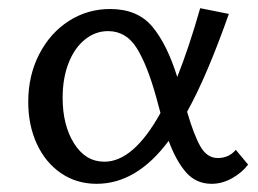

<svg xmlns="http://www.w3.org/2000/svg" viewBox="-20 -443 631 469"><path d="M586 -41Q572 -22 547.5 -8Q523 6 497 6Q459 6 434.5 -22Q410 -50 392 -99Q314 6 216 6Q167 6 129 -20Q91 -46 70 -91.5Q49 -137 49 -194Q49 -259 76 -311Q103 -363 148.5 -392Q194 -421 249 -421Q316 -421 352 -378Q388 -335 413 -255Q442 -328 469 -423L539 -409Q485 -256 437 -170Q454 -112 470 -84.5Q486 -57 512 -57Q539 -57 556 -77ZM372 -167 362 -204Q340 -284 314 -325.5Q288 -367 244 -367Q213 -367 187.5 -346.5Q162 -326 147.5 -289Q133 -252 133 -204Q133 -137 161 -92.5Q189 -48 235 -48Q306 -48 372 -167Z"/></svg>

Font: Ysabeau Medium
Style: Regular
Weight: 500
Designer: Christian Thalmann (Catharsis Fonts)
Version: Version 0.003